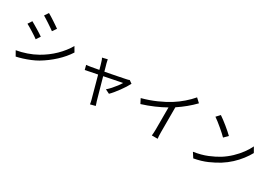

<svg xmlns="http://www.w3.org/2000/svg" viewBox="22 -1752 3955 2811"><g transform="rotate(30 2000.0 -346.5)"><path d="M301 -768Q323 -756 353.5 -737Q384 -718 415.5 -697Q447 -676 474.5 -657.5Q502 -639 518 -627L471 -559Q453 -573 425.5 -591.5Q398 -610 367.5 -630.5Q337 -651 307.5 -669.5Q278 -688 256 -701ZM151 -53Q234 -67 322 -97Q410 -127 486 -170Q611 -241 707.5 -335.5Q804 -430 865 -536L913 -454Q849 -353 748.5 -260Q648 -167 529 -96Q479 -67 419.5 -42.5Q360 -18 302 0Q244 18 197 28ZM150 -543Q172 -531 202.5 -513Q233 -495 265.5 -475.5Q298 -456 326 -438Q354 -420 370 -408L324 -338Q306 -352 278 -370.5Q250 -389 219 -408.5Q188 -428 158.5 -445.5Q129 -463 106 -475Z M1385 -612Q1387 -599 1391 -583Q1395 -567 1399 -548Q1404 -532 1412.5 -501Q1421 -470 1432 -430Q1485 -440 1540 -450.5Q1595 -461 1644.5 -471Q1694 -481 1729 -488Q1764 -495 1777 -498Q1786 -500 1797 -503Q1808 -506 1815 -510L1865 -475Q1849 -443 1823.5 -403Q1798 -363 1768 -322Q1738 -281 1708 -244.5Q1678 -208 1652 -183L1581 -218Q1613 -245 1646 -282Q1679 -319 1707.5 -356.5Q1736 -394 1753 -424Q1742 -422 1696 -413Q1650 -404 1585 -391Q1520 -378 1450 -364Q1465 -310 1481 -253Q1497 -196 1511.5 -144.5Q1526 -93 1536.5 -55Q1547 -17 1552 0Q1557 14 1563.5 34Q1570 54 1574 68L1489 90Q1487 73 1483 54.5Q1479 36 1474 17Q1469 0 1458.5 -38.5Q1448 -77 1434 -128.5Q1420 -180 1404.5 -237Q1389 -294 1374 -348Q1304 -334 1247.5 -323Q1191 -312 1171 -307L1151 -383Q1172 -385 1192 -387.5Q1212 -390 1234 -394Q1245 -396 1277.5 -402Q1310 -408 1356 -416Q1345 -456 1336.5 -486.5Q1328 -517 1323 -531Q1313 -569 1299 -591Z M2086 -361Q2216 -396 2328 -446Q2440 -496 2523 -548Q2601 -597 2672.5 -659Q2744 -721 2796 -783L2863 -721Q2748 -601 2593 -498V-76Q2593 -48 2594.5 -16Q2596 16 2599 31H2501Q2503 17 2505 -15.5Q2507 -48 2507 -76V-446Q2428 -401 2329 -358Q2230 -315 2126 -283Z M3227 -733Q3254 -715 3289 -689Q3324 -663 3360.5 -633Q3397 -603 3429 -575Q3461 -547 3482 -526L3419 -463Q3400 -483 3369.5 -510.5Q3339 -538 3303.5 -568Q3268 -598 3233 -625.5Q3198 -653 3170 -672ZM3141 -63Q3272 -83 3371 -124Q3470 -165 3541 -209Q3618 -258 3683 -320Q3748 -382 3797 -449Q3846 -516 3875 -577L3923 -492Q3889 -430 3839.5 -366Q3790 -302 3726.5 -243Q3663 -184 3587 -136Q3512 -89 3415.5 -46.5Q3319 -4 3194 19Z"/></g></svg>

Font: Chiron Sans HK TT
Style: Regular
Weight: 400
Designer: Ryoko NISHIZUKA 西塚涼子 (kana, bopomofo & ideographs); Paul D. Hunt (Latin, Greek & Cyrillic); Sandoll Communications 산돌커뮤니
Foundry: Adobe
Version: Version 2.022;hotconv 1.0.109;makeotfexe 2.5.65596